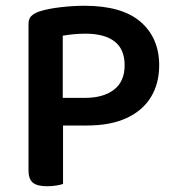

<svg xmlns="http://www.w3.org/2000/svg" viewBox="-20 -641 613 667"><path d="M198 -301H275Q339 -301 376 -329.5Q413 -358 413 -414Q413 -470 378 -497Q343 -524 277 -524Q255 -524 235 -522Q215 -520 198 -517ZM282 -205H79V-558Q79 -576 89 -585.5Q99 -595 116 -601Q147 -611 191 -616Q235 -621 273 -621Q404 -621 468.5 -565Q533 -509 533 -414Q533 -351 504.5 -304Q476 -257 420 -231Q364 -205 282 -205ZM79 -259H199V-2Q191 1 175.5 3.5Q160 6 143 6Q109 6 94 -6.5Q79 -19 79 -49Z"/></svg>

Font: BalooTamma2SemiBold
Style: Regular
Weight: 600
Designer: Divya Kowshik, Shuchita Grover and Ek Type
Foundry: Ek Type
Version: Version 1.700